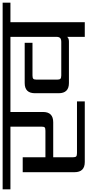

<svg xmlns="http://www.w3.org/2000/svg" viewBox="356 -1038 662 1454"><g transform="rotate(-90 687.0 -311.0)"><path d="M1394 -622V-563H1246V0H1135V-134Q1125 -120 1099 -120H785Q708 -120 708 -198V-377Q708 -455 785 -455H1090V-396H843Q824 -396 817.5 -390Q811 -384 811 -365V-209Q811 -191 817.5 -184.5Q824 -178 843 -178H1096Q1117 -178 1126 -186.5Q1135 -195 1135 -216V-563H566V-316Q566 -239 488 -239H223V-90Q223 -71 229.5 -65Q236 -59 255 -59H646V0H187Q110 0 110 -78V-470H223V-298H424Q444 -298 449.5 -304Q455 -310 455 -329V-563H-20V-622Z"/></g></svg>

Font: Sarpanch Medium
Style: Regular
Weight: 500
Designer: Manushi Parikh (Devanagari and Latin), Jyotish Sonowal (Devanagari)
Foundry: Indian Type Foundry
Version: Version 2.004;PS 1.0;hotconv 1.0.78;makeotf.lib2.5.61930; tt